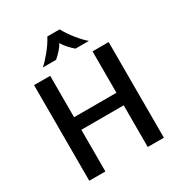

<svg xmlns="http://www.w3.org/2000/svg" viewBox="-210 -1071 1143 1217"><g transform="rotate(-30 361.5 -462.5)"><path d="M88 -700H206V-397H516V-700H634V0H516V-305H206V0H88ZM315 -925H405Q428 -882 464.5 -837Q501 -792 529 -769H431Q411 -786 391 -808Q371 -830 360 -851Q349 -830 329 -808Q309 -786 289 -769H192Q219 -792 255.5 -836.5Q292 -881 315 -925Z"/></g></svg>

Font: KoHo SemiBold
Style: Regular
Weight: 600
Designer: Cadson Demak & Katatrad Team
Foundry: Cadson Demak Co.,Ltd.
Version: Version 1.000; ttfautohint (v1.6)